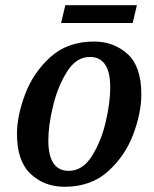

<svg xmlns="http://www.w3.org/2000/svg" viewBox="-20 -705 588 735"><path d="M227 10Q328 10 393.5 -49Q459 -108 490 -190.5Q521 -273 521 -344Q521 -451 468 -498.5Q415 -546 341 -546Q239 -546 173.5 -487Q108 -428 76.5 -345Q45 -262 45 -192Q45 -88 97.5 -39Q150 10 227 10ZM243 -51Q165 -51 165 -168Q165 -224 183 -299Q201 -374 236.5 -430.5Q272 -487 324 -487Q402 -487 402 -370Q402 -312 384.5 -237.5Q367 -163 331.5 -107Q296 -51 243 -51ZM214 -617 230 -685H504L488 -617Z"/></svg>

Font: Noto Serif SemiCondensed Semi
Style: Italic
Weight: 600
Width: 4
Italic angle: -12°
Designer: Monotype Design Team
Foundry: Monotype Imaging Inc.
Version: Version 1.901